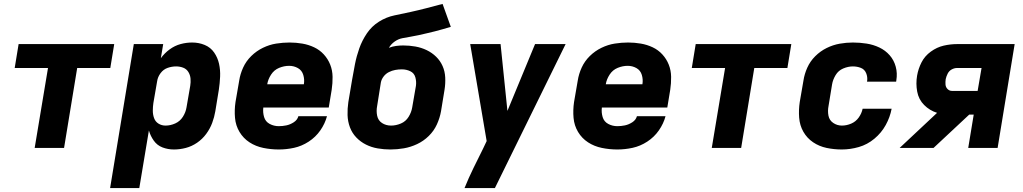

<svg xmlns="http://www.w3.org/2000/svg" viewBox="-20 -755 5224 980"><path d="M157 0H307L374 -408H543L563 -530H75L55 -408H225Z M542 205H691L740 -89Q748 -61 765 -37Q782 -13 809.5 -2.5Q837 8 868 8Q898 8 928.5 0Q959 -8 986 -26.5Q1013 -45 1032.5 -71.5Q1052 -98 1063 -127.5Q1074 -157 1079 -187L1097 -297Q1102 -330 1103.5 -364Q1105 -398 1098 -429.5Q1091 -461 1073 -487Q1055 -513 1025 -525.5Q995 -538 961 -538Q931 -538 901.5 -530Q872 -522 846 -503Q820 -484 801 -458L813 -530H663ZM825 -114Q805 -114 789 -124Q773 -134 766.5 -152Q760 -170 760 -190Q760 -210 763 -230L782 -340Q785 -362 799.5 -381.5Q814 -401 835.5 -408.5Q857 -416 879 -416Q898 -416 915 -409.5Q932 -403 941.5 -387.5Q951 -372 952.5 -353.5Q954 -335 951 -317L932 -207Q928 -182 913.5 -159Q899 -136 874.5 -125Q850 -114 825 -114Z M1403 8Q1442 8 1481 -0.5Q1520 -9 1555.5 -32Q1591 -55 1615 -89.5Q1639 -124 1649 -162H1503Q1498 -143 1479.5 -131Q1461 -119 1441.5 -115Q1422 -111 1403 -111Q1378 -111 1356.5 -122.5Q1335 -134 1328 -157.5Q1321 -181 1324 -206H1658L1673 -297Q1678 -330 1677.5 -363Q1677 -396 1665.5 -425Q1654 -454 1633 -477Q1612 -500 1583.5 -513.5Q1555 -527 1523 -532.5Q1491 -538 1458 -538Q1424 -538 1389.5 -532.5Q1355 -527 1322 -511Q1289 -495 1262.5 -469Q1236 -443 1221 -410Q1206 -377 1201 -344L1182 -234Q1176 -193 1179.5 -153.5Q1183 -114 1202.5 -81.5Q1222 -49 1253.5 -28.5Q1285 -8 1324 0Q1363 8 1403 8ZM1344 -325Q1348 -350 1363.5 -374Q1379 -398 1404.5 -408.5Q1430 -419 1456 -419Q1480 -419 1500.5 -407.5Q1521 -396 1528 -372.5Q1535 -349 1531 -325Z M1973 8Q2007 8 2041.5 2Q2076 -4 2109 -19.5Q2142 -35 2168.5 -61Q2195 -87 2210 -120Q2225 -153 2231 -187L2249 -297Q2254 -328 2252.5 -359.5Q2251 -391 2239 -418Q2227 -445 2206 -465.5Q2185 -486 2158 -499Q2131 -512 2100.5 -517.5Q2070 -523 2038 -523Q2020 -523 2001.5 -520.5Q1983 -518 1965 -511Q1976 -530 1994.5 -543Q2013 -556 2033.5 -560Q2054 -564 2075 -567.5Q2096 -571 2116.5 -575.5Q2137 -580 2158 -585Q2179 -590 2199.5 -595Q2220 -600 2240 -606Q2260 -612 2281 -618L2239 -735Q2198 -724 2157.5 -713.5Q2117 -703 2076 -694Q2035 -685 1993.5 -676.5Q1952 -668 1914.5 -644.5Q1877 -621 1852.5 -584.5Q1828 -548 1814 -508.5Q1800 -469 1792 -428.5Q1784 -388 1777 -347L1758 -234Q1753 -200 1754 -167.5Q1755 -135 1766 -105.5Q1777 -76 1798.5 -53.5Q1820 -31 1848 -17Q1876 -3 1908 2.5Q1940 8 1973 8ZM1976 -114Q1950 -114 1930 -127Q1910 -140 1905 -164.5Q1900 -189 1905 -214L1924 -334Q1927 -350 1938 -364.5Q1949 -379 1965 -387Q1981 -395 1997.5 -398Q2014 -401 2031 -401Q2054 -401 2074 -391.5Q2094 -382 2100 -360.5Q2106 -339 2103 -317L2084 -207Q2080 -182 2065.5 -158.5Q2051 -135 2026 -124.5Q2001 -114 1976 -114Z M2351 205H2506L2867 -530H2711L2570 -189L2535 -530H2380L2464 -35L2446 3Q2421 53 2396.5 103Q2372 153 2351 205Z M3131 8Q3170 8 3209 -0.5Q3248 -9 3283.5 -32Q3319 -55 3343 -89.5Q3367 -124 3377 -162H3231Q3226 -143 3207.5 -131Q3189 -119 3169.5 -115Q3150 -111 3131 -111Q3106 -111 3084.5 -122.5Q3063 -134 3056 -157.5Q3049 -181 3052 -206H3386L3401 -297Q3406 -330 3405.5 -363Q3405 -396 3393.5 -425Q3382 -454 3361 -477Q3340 -500 3311.5 -513.5Q3283 -527 3251 -532.5Q3219 -538 3186 -538Q3152 -538 3117.5 -532.5Q3083 -527 3050 -511Q3017 -495 2990.5 -469Q2964 -443 2949 -410Q2934 -377 2929 -344L2910 -234Q2904 -193 2907.5 -153.5Q2911 -114 2930.5 -81.5Q2950 -49 2981.5 -28.5Q3013 -8 3052 0Q3091 8 3131 8ZM3072 -325Q3076 -350 3091.5 -374Q3107 -398 3132.5 -408.5Q3158 -419 3184 -419Q3208 -419 3228.5 -407.5Q3249 -396 3256 -372.5Q3263 -349 3259 -325Z M3613 0H3763L3830 -408H3999L4019 -530H3531L3511 -408H3681Z M4277 8Q4320 8 4363.5 -4.5Q4407 -17 4443 -47Q4479 -77 4501 -117Q4523 -157 4531 -200H4383Q4378 -176 4363 -155Q4348 -134 4324.5 -124Q4301 -114 4277 -114Q4253 -114 4233 -127.5Q4213 -141 4208.5 -165Q4204 -189 4209 -214L4227 -324Q4231 -348 4245 -371.5Q4259 -395 4284 -405.5Q4309 -416 4333 -416Q4355 -416 4374 -408.5Q4393 -401 4401 -381.5Q4409 -362 4406 -341L4405 -338H4554Q4555 -342 4555 -345Q4561 -381 4552 -414.5Q4543 -448 4521 -473Q4499 -498 4468.5 -512.5Q4438 -527 4403.5 -532.5Q4369 -538 4333 -538Q4300 -538 4266 -532Q4232 -526 4199.5 -510Q4167 -494 4141 -468Q4115 -442 4100.5 -409.5Q4086 -377 4081 -344L4062 -234Q4056 -194 4059 -154.5Q4062 -115 4080.5 -82.5Q4099 -50 4130 -29Q4161 -8 4199 0Q4237 8 4277 8Z M4572 0H4745L4927 -170H4950L4922 0H5072L5159 -530H4866Q4831 -530 4796.5 -522Q4762 -514 4731 -491.5Q4700 -469 4683.5 -436.5Q4667 -404 4661 -369Q4654 -328 4661.5 -287.5Q4669 -247 4697 -219Q4725 -191 4763 -179ZM4839 -291Q4826 -291 4816.5 -300.5Q4807 -310 4806 -323.5Q4805 -337 4807 -351Q4810 -365 4817 -379Q4824 -393 4837.5 -400.5Q4851 -408 4866 -408H4990L4970 -291Z"/></svg>

Font: Iosevka Sparkle Heavy Oblique
Style: Regular
Weight: 900
Italic angle: -9°
Designer: Belleve Invis
Foundry: Belleve Invis
Version: Version 4.5.0; ttfautohint (v1.8.3)